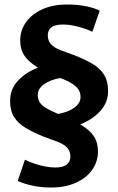

<svg xmlns="http://www.w3.org/2000/svg" viewBox="-20 -735 523 849"><path d="M205.6 94.2Q162.6 94.2 123.7 85.9Q84.8 77.5 58.3 65.1L90.3 -28.8Q107.9 -19.9 131.3 -11.8Q154.7 -3.7 179.2 1Q203.6 5.7 223.3 5.7Q258.8 5.7 275 -7.4Q291.3 -20.4 291.3 -42.1Q291.3 -63.7 279 -79.5Q266.6 -95.4 234 -108.4L174 -130.3Q125.8 -149.8 92.6 -169.9Q59.5 -190 42.1 -218Q24.7 -246 24.7 -289Q24.7 -340.4 59 -377.6Q93.2 -414.7 148.1 -436.1Q107.9 -459.7 88.6 -488Q69.4 -516.3 69.4 -555.9Q69.4 -601.1 95 -636.9Q120.5 -672.6 167.2 -693.8Q213.9 -715.1 277.5 -715.1Q320.5 -715.1 357.7 -707.9Q394.9 -700.8 421 -687.9L388.4 -594.5Q370.3 -603.4 347.7 -610.5Q325.1 -617.6 302.6 -622.1Q280.1 -626.6 259.8 -626.6Q222.3 -626.6 206.8 -613.8Q191.3 -600.9 191.3 -578.7Q191.3 -555.5 205 -540Q218.6 -524.5 249.1 -512.5L309.2 -490.6Q357.4 -471.6 390.5 -451.7Q423.7 -431.8 440.8 -403.6Q457.9 -375.5 457.9 -331.9Q457.9 -282 423.6 -244.3Q389.4 -206.6 335 -184.8Q375.2 -161.7 394.2 -133.4Q413.2 -105.1 413.2 -65.5Q413.2 -20.7 387.9 15.5Q362.6 51.7 315.9 73Q269.3 94.2 205.6 94.2ZM237.1 -231.2Q283.3 -239.7 309.7 -259.5Q336.1 -279.2 336.1 -305.9Q336.1 -323.9 327.8 -337.8Q319.6 -351.6 300.2 -364.4Q280.8 -377.2 246.1 -390.1Q200.4 -381.6 173.7 -361.9Q147 -342.2 147 -314.9Q147 -297.4 155.3 -283.3Q163.6 -269.3 183.5 -257.2Q203.3 -245.2 237.1 -231.2Z"/></svg>

Font: Ancizar Sans Thin
Style: Regular
Weight: 100
Designer: Cesar Puertas, Viviana Monsalve, Julian Moncada, Julian Prieto, Jose Castro, Mariel Hernandez, Felipe Aragon, Sara Alarc
Version: Version 8.100